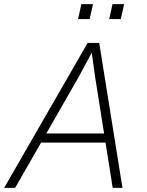

<svg xmlns="http://www.w3.org/2000/svg" viewBox="-38 -905 708 925"><path d="M125 -218 134 -262H504L495 -218ZM384 -698H440L552 0H505L420 -536L404 -651L342 -536L35 0H-18ZM488 -813 504 -885H560L544 -813ZM338 -813 354 -885H410L394 -813Z"/></svg>

Font: Azeret Mono Thin Thin
Style: Italic
Weight: 250
Italic angle: -12°
Version: Version 1.002